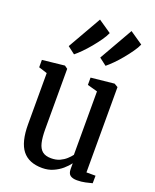

<svg xmlns="http://www.w3.org/2000/svg" viewBox="-160 -961 856 1062"><g transform="rotate(20 268.0 -429.5)"><path d="M425 9Q398.5 9 384.8 -1.2Q371 -11.5 371 -38V-71.5Q356.5 -52 334.8 -33.2Q313 -14.5 284.2 -1.8Q255.5 11 220 11Q141.5 11 103.2 -37.2Q65 -85.5 65 -190V-491L15 -507V-550.5L144.5 -564.5H146L163.5 -552V-197.5Q163.5 -148.5 171 -117.2Q178.5 -86 197 -71.2Q215.5 -56.5 248.5 -56.5Q277.5 -56.5 298.8 -66.2Q320 -76 335.5 -90Q351 -104 361 -117.5V-491L301.5 -507.5V-550.5L436 -564.5H438.5L459.5 -552V-50H513L512.5 -5.5Q497 -1.5 473.8 3.8Q450.5 9 425 9ZM356.5 -640.5 314 -673 426.5 -870 502.5 -818Q494 -798 476.2 -772.8Q458.5 -747.5 437 -721.5Q415.5 -695.5 394.2 -674.2Q373 -653 357.5 -640.5ZM171 -640.5 128.5 -673 241 -870 317 -818Q308.5 -798 290.8 -772.8Q273 -747.5 251.5 -721.5Q230 -695.5 208.8 -674.2Q187.5 -653 172 -640.5Z"/></g></svg>

Font: Merriweather 24pt SemiCondensed
Style: Regular
Weight: 400
Width: 4
Designer: Eben Sorkin
Foundry: Eben Sorkin
Version: Version 2.100